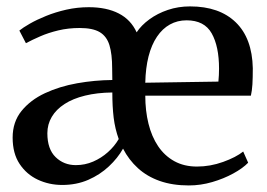

<svg xmlns="http://www.w3.org/2000/svg" viewBox="-20 -568 835 600"><path d="M174.5 10Q133.5 10 98.2 -6.5Q63 -23 41.2 -55.8Q19.5 -88.5 19.5 -138Q19.5 -187 47.2 -221.2Q75 -255.5 120.5 -276.8Q166 -298 221 -307.8Q276 -317.5 331 -318L330.5 -354Q330.5 -399 322 -426.8Q313.5 -454.5 291.8 -467.5Q270 -480.5 229 -480.5Q193.5 -480.5 162.2 -473Q131 -465.5 105.8 -454.5Q80.5 -443.5 61 -433L40.5 -472.5Q51.5 -481.5 73.2 -494Q95 -506.5 124 -518.2Q153 -530 187.2 -537.8Q221.5 -545.5 257.5 -545.5Q313 -545.5 351 -526Q389 -506.5 407 -467Q421.5 -489 446.8 -507.5Q472 -526 504.5 -537Q537 -548 574 -548Q665.5 -548 716.8 -498.2Q768 -448.5 770 -355Q770 -324.5 768.8 -304.2Q767.5 -284 764 -269H434Q434 -222 444 -181.5Q454 -141 474.2 -111Q494.5 -81 525 -64.2Q555.5 -47.5 595.5 -47.5Q637 -47.5 677.2 -62Q717.5 -76.5 740 -94.5L755.5 -59.5Q738.5 -42 708.8 -25.8Q679 -9.5 643 1Q607 11.5 570 11.5Q519 11.5 479.2 -2.5Q439.5 -16.5 411 -42.5Q382.5 -68.5 364.5 -103.5Q348 -74 320.2 -48Q292.5 -22 255.8 -6Q219 10 174.5 10ZM434 -309.5 662.5 -313Q663.5 -323 664 -333.5Q664.5 -344 664.5 -353.5Q664.5 -423 641.5 -463.8Q618.5 -504.5 563 -504.5Q534.5 -504.5 511 -491.5Q487.5 -478.5 470.5 -453.2Q453.5 -428 444.2 -391.8Q435 -355.5 434 -309.5ZM217 -52Q245.5 -52 271 -63Q296.5 -74 317.2 -92.5Q338 -111 351 -133.5Q339.5 -165.5 335.2 -200.2Q331 -235 331 -279Q283.5 -278.5 245.8 -269.2Q208 -260 181.8 -243Q155.5 -226 141.8 -202.8Q128 -179.5 128 -151.5Q128 -102 153.8 -77Q179.5 -52 217 -52Z"/></svg>

Font: Merriweather 72pt
Style: Regular
Weight: 400
Version: Version 2.100